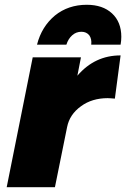

<svg xmlns="http://www.w3.org/2000/svg" viewBox="-20 -784 528 804"><path d="M485 -552C413 -552 353 -524 304 -467L319 -544H117L8 0H210L261 -252C268 -287 287 -316 319 -339C350 -362 388 -373 431 -373C438 -373 448 -372 461 -371ZM354 -636C361 -626 364 -613 362 -597H485C487 -608 488 -619 488 -630C488 -671 475 -704 449 -728C423 -752 388 -764 343 -764C292 -764 247 -749 210 -719C173 -688 148 -648 135 -597H258C263 -613 271 -626 282 -636C293 -646 306 -651 321 -651C335 -651 346 -646 354 -636Z"/></svg>

Font: Argentum Sans ExtraBold
Style: Italic
Weight: 800
Italic angle: -11.3°
Designer: Julieta Ulanovsky
Foundry: Julieta Ulanovsky
Version: Version 5.001;February 15, 2019;FontCreator 11.5.0.2425 64-b